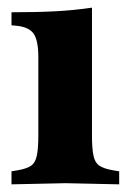

<svg xmlns="http://www.w3.org/2000/svg" viewBox="-20 -478 337 501"><path d="M10 3V-31L28 -34Q50 -38 61 -45.5Q72 -53 76 -71.5Q80 -90 80 -124V-329Q80 -373 67.5 -390.5Q55 -408 21 -411L10 -412V-446Q75 -446 123.5 -448.5Q172 -451 220 -458V-124Q220 -90 224 -71.5Q228 -53 239.5 -45.5Q251 -38 273 -34L291 -31V3L151 0Z"/></svg>

Font: Baskervville
Style: Bold
Weight: 700
Version: Version 1.100